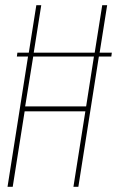

<svg xmlns="http://www.w3.org/2000/svg" viewBox="-20 -720 451 740"><path d="M9 0 88 -502H45L47 -517H91L120 -700H139L110 -517H345L374 -700H393L364 -517H411L409 -502H361L282 0H263L309 -291H75L29 0ZM77 -310H312L342 -502H108Z"/></svg>

Font: Georama Condensed Thin
Style: Italic
Weight: 100
Width: 3
Italic angle: -9°
Designer: Jean-Baptiste Levee
Foundry: Production Type
Version: Version 1.000